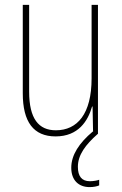

<svg xmlns="http://www.w3.org/2000/svg" viewBox="-20 -547 498 784"><path d="M298 134C298 86 329 44 379 0H380V-527H354V-227C354 -82 296 -15 208 -15C138 -15 99 -62 99 -173V-527H73V-166C73 -49 117 10 207 10C300 10 339 -53 356 -112H358L360 -9L359 -10C303 37 271 86 271 138C271 189 301 217 346 217C362 217 376 214 385 210V187C378 190 361 193 347 193C314 193 298 173 298 134Z"/></svg>

Font: Noto Sans Condensed Thin
Style: Regular
Weight: 100
Width: 3
Designer: Monotype Design Team
Foundry: Monotype Imaging Inc.
Version: Version 2.013